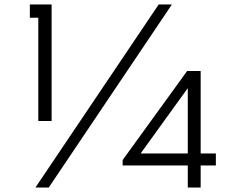

<svg xmlns="http://www.w3.org/2000/svg" viewBox="-20 -845 1132 865"><path d="M212.5 -300V-825H114.5V-765H152.5V-300ZM199.5 0 754.5 -825H695L139.5 0ZM884 0V-99.5H952.5V-153.5H884V-525H823L532.5 -124V-99.5H826V0ZM826 -448V-153.5H613.5Z"/></svg>

Font: Spartan
Style: Regular
Weight: 400
Designer: Matt Bailey, Mirko Velimirovic
Foundry: Matt Bailey
Version: Version 1.003